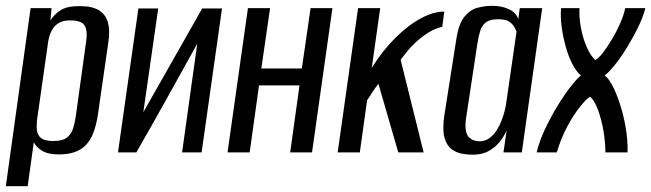

<svg xmlns="http://www.w3.org/2000/svg" viewBox="-21 -523 2235 659"><path d="M-1 116 84 -495H156L152 -453Q164 -472 185.5 -487Q207 -502 252 -502Q296 -502 319 -487.5Q342 -473 349.5 -445.5Q357 -418 351 -379L316 -136Q310 -91 296 -59Q282 -27 254.5 -10Q227 7 181 7Q144 7 123.5 -5.5Q103 -18 95 -35L74 116ZM162 -39Q194 -39 209 -51Q224 -63 230 -82.5Q236 -102 239 -123L273 -369Q276 -385 276.5 -400.5Q277 -416 273 -428Q269 -440 256.5 -446.5Q244 -453 220 -453Q196 -453 181.5 -444.5Q167 -436 159 -422.5Q151 -409 147 -393Q143 -377 142 -363L107 -118Q104 -96 105.5 -78Q107 -60 119.5 -49.5Q132 -39 162 -39Z M384 0 454 -494H522L471 -138L673 -494H741L671 0H604L656 -373Q604 -279 552.5 -186.5Q501 -94 447 0Z M760 0 830 -495H906L876 -288H1015L1045 -495H1120L1050 0H975L1007 -230H868L836 0Z M1138 0 1208 -495H1284L1255 -290Q1291 -348 1335 -392Q1379 -436 1423.5 -460Q1468 -484 1504 -483L1497 -431Q1471 -425 1447.5 -410Q1424 -395 1404 -376Q1390 -363 1378 -348.5Q1366 -334 1354 -318L1433 0H1346L1278 -235Q1266 -221 1255.5 -204Q1245 -187 1239 -179L1214 0Z M1600 8Q1584 8 1564.5 4.5Q1545 1 1528.5 -11.5Q1512 -24 1504.5 -51Q1497 -78 1504 -126L1545 -387Q1553 -441 1573 -465.5Q1593 -490 1618.5 -496.5Q1644 -503 1668 -503Q1702 -503 1726.5 -491Q1751 -479 1758 -457L1763 -495H1840L1770 0H1707L1718 -75Q1710 -57 1695.5 -38Q1681 -19 1658 -5.5Q1635 8 1600 8ZM1625 -38Q1644 -38 1659 -49Q1674 -60 1684.5 -77Q1695 -94 1702 -113Q1709 -132 1712.5 -148Q1716 -164 1717 -173L1752 -415Q1750 -420 1744.5 -430Q1739 -440 1727 -448.5Q1715 -457 1689 -457Q1661 -457 1647 -446.5Q1633 -436 1627 -416.5Q1621 -397 1617 -370L1578 -113Q1575 -88 1578.5 -72.5Q1582 -57 1590.5 -50Q1599 -43 1608 -40.5Q1617 -38 1625 -38Z M1821 0Q1830 -38 1849.5 -79.5Q1869 -121 1892.5 -159.5Q1916 -198 1938 -226Q1960 -254 1973 -264Q1958 -276 1944 -302.5Q1930 -329 1920.5 -363.5Q1911 -398 1906.5 -433Q1902 -468 1905 -495H1968Q1966 -464 1973 -427Q1980 -390 1993.5 -360Q2007 -330 2022 -317Q2033 -322 2048 -341.5Q2063 -361 2079 -387.5Q2095 -414 2107.5 -442.5Q2120 -471 2125 -495H2194Q2186 -463 2167.5 -426Q2149 -389 2127.5 -354.5Q2106 -320 2085.5 -295.5Q2065 -271 2054 -264Q2066 -257 2080 -231Q2094 -205 2106.5 -167Q2119 -129 2126.5 -85.5Q2134 -42 2133 0H2057Q2057 -26 2053 -56Q2049 -86 2041.5 -114Q2034 -142 2024.5 -162.5Q2015 -183 2004 -191Q1992 -184 1970.5 -157.5Q1949 -131 1927 -90.5Q1905 -50 1890 0Z"/></svg>

Font: Alumni Sans Medium
Style: Italic
Weight: 500
Italic angle: -8°
Designer: Robert E. Leuschke
Foundry: Robert E. Leuschke
Version: Version 1.016